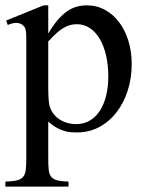

<svg xmlns="http://www.w3.org/2000/svg" viewBox="-24 -480 546 717"><path d="M380.4 -194.3Q380.4 -238.3 371.8 -274.2Q363.3 -310.1 347.9 -335.7Q332.5 -361.3 310.8 -375.5Q289.1 -389.6 262.7 -389.6Q248 -389.6 235.4 -385.7Q222.7 -381.8 210 -373.8Q197.3 -365.7 184.3 -353.8Q171.4 -341.8 156.2 -325.2V-157.7Q156.2 -105.5 160.6 -86.4Q163.6 -73.7 171.6 -61Q179.7 -48.3 192.1 -38.6Q204.6 -28.8 221.9 -22.7Q239.3 -16.6 260.7 -16.6Q289.1 -16.6 311.5 -29.8Q334 -43 349.1 -66.7Q364.3 -90.3 372.3 -122.8Q380.4 -155.3 380.4 -194.3ZM467.8 -240.7Q467.8 -188 452.9 -141.6Q438 -95.2 410.9 -60.3Q383.8 -25.4 346.2 -5.4Q308.6 14.6 262.7 14.6Q252 14.6 239.7 13.7Q227.5 12.7 214.4 8.5Q201.2 4.4 186.5 -3.7Q171.9 -11.7 156.2 -25.9V111.8Q156.2 138.2 158 154.5Q159.7 170.9 167.2 180.2Q174.8 189.5 189.9 193.4Q205.1 197.3 231.9 198.2V216.8H-3.9V198.2Q23.4 197.3 39.1 193.6Q54.7 189.9 62.5 180.4Q70.3 170.9 72.3 154.1Q74.2 137.2 74.2 109.4V-315.9Q74.2 -334 74 -346.2Q73.7 -358.4 72.3 -366.5Q70.8 -374.5 67.4 -379.4Q64 -384.3 57.6 -388.7Q50.3 -393.6 38.3 -394.5Q26.4 -395.5 4.9 -386.7L-1 -403.3L138.7 -460H156.2V-354.5Q173.3 -383.8 190.4 -404.1Q207.5 -424.3 225.1 -436.8Q242.7 -449.2 261.2 -454.6Q279.8 -460 300.3 -460Q337.4 -460 368.2 -443.1Q398.9 -426.3 421.1 -396.7Q443.4 -367.2 455.6 -327.1Q467.8 -287.1 467.8 -240.7Z"/></svg>

Font: Doulos SIL Compact
Style: Regular
Weight: 400
Designer: Walt Agee, Victor Gaultney, Peter Martin, Debbi Hosken
Foundry: SIL International
Version: Version 4.110; 2011; Maintenance release ; LnSpcTght